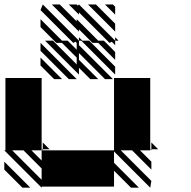

<svg xmlns="http://www.w3.org/2000/svg" viewBox="-25 -859 879 884"><path d="M166.7 5.2 -5.2 -166.7H0V-500H166.7V-171.9H171.9V-166.7L166.7 -171.9V-166.7H494.8H500V-500H666.7V-171.9H671.9V-166.7L666.7 -171.9V-166.7H619.8L671.9 -114.6V-78.1L583.3 -166.7H531.2L671.9 -26L666.7 5.2L500 -161.5V-109.4L614.6 5.2H578.1L500 -72.9V0H166.7ZM78.1 5.2 -5.2 -78.1V-114.6L114.6 5.2ZM338.5 -515.6 182.3 -671.9H218.8L328.1 -562.5V-593.8L260.4 -661.5H234.4L161.5 -734.4V-770.8L260.4 -671.9H286.5L328.1 -630.2V-661.5L322.9 -666.7L312.5 -661.5L161.5 -812.5L171.9 -838.5L338.5 -671.9H354.2L338.5 -687.5V-651L494.8 -494.8H458.3L338.5 -614.6V-583.3L427.1 -494.8H390.6L338.5 -546.9ZM291.7 -494.8 161.5 -625V-661.5L328.1 -494.8ZM224 -494.8 161.5 -557.3V-593.8L260.4 -494.8ZM505.2 -791.7 458.3 -838.5H494.8L505.2 -828.1ZM505.2 -713.5 380.2 -838.5H416.7L505.2 -750ZM338.5 -791.7 291.7 -838.5H328.1L333.3 -833.3L338.5 -838.5L505.2 -671.9H520.8L505.2 -687.5V-651L489.6 -666.7L479.2 -661.5L338.5 -802.1ZM338.5 -713.5 213.5 -838.5H250L328.1 -760.4V-770.8L427.1 -671.9H453.1L505.2 -619.8V-583.3L427.1 -661.5H401L338.5 -724ZM671.9 -171.9H703.1L671.9 -203.1ZM171.9 -171.9H203.1L171.9 -203.1ZM349 -671.9H385.4L505.2 -552.1V-515.6ZM166.7 -31.2V-83.3L83.3 -166.7H31.2ZM166.7 -119.8V-166.7H119.8Z"/></svg>

Font: 0xA000-Monochrome
Style: Monochrome
Weight: 400
Version: Version 0.1